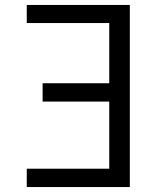

<svg xmlns="http://www.w3.org/2000/svg" viewBox="-20 -755 640 775"><path d="M88 0V-74H421V-345H152V-419H421V-662H88V-735H504V0Z"/></svg>

Font: Iosevka Aile
Style: Regular
Weight: 400
Designer: Belleve Invis
Foundry: Belleve Invis
Version: Version 28.0.1; ttfautohint (v1.8.4)